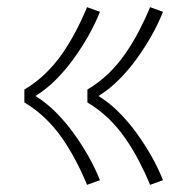

<svg xmlns="http://www.w3.org/2000/svg" viewBox="-20 -608 540 536"><path d="M399 -92Q385 -126 368 -158.5Q351 -191 330 -221.5Q309 -252 282.5 -277.5Q256 -303 224 -322V-358Q256 -377 282.5 -402.5Q309 -428 330 -458.5Q351 -489 368 -521.5Q385 -554 399 -588L435 -575Q421 -540 402.5 -507.5Q384 -475 362 -444.5Q340 -414 313.5 -387Q287 -360 255 -340Q287 -320 313.5 -293Q340 -266 362 -235.5Q384 -205 402.5 -172.5Q421 -140 435 -105ZM223 -92Q209 -126 192 -158.5Q175 -191 154 -221.5Q133 -252 106.5 -277.5Q80 -303 48 -322V-358Q80 -377 106.5 -402.5Q133 -428 154 -458.5Q175 -489 192 -521.5Q209 -554 223 -588L259 -575Q245 -540 226.5 -507.5Q208 -475 186 -444.5Q164 -414 137.5 -387Q111 -360 79 -340Q111 -320 137.5 -293Q164 -266 186 -235.5Q208 -205 226.5 -172.5Q245 -140 259 -105Z"/></svg>

Font: Iosevka Curly Slab Extralight
Style: Regular
Weight: 200
Monospace: yes
Designer: Belleve Invis
Foundry: Belleve Invis
Version: Version 22.1.2; ttfautohint (v1.8.4)